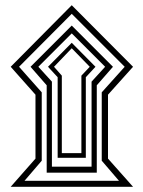

<svg xmlns="http://www.w3.org/2000/svg" viewBox="-20 -664 550 736"><path d="M21 52 116 -56V-301L21 -408L255 -644L490 -408L394 -301V-56L490 52ZM217 -77H292V-374L324 -408L255 -479L187 -408L217 -374ZM179 -25H331V-351L383 -408L255 -536L127 -408L179 -351ZM201 -59V-368L164 -408L255 -500L346 -408L309 -368V-59ZM159 -2V-337L97 -408L255 -566L413 -408L351 -337V-2ZM74 29H436L370 -48V-310L458 -408L255 -611L53 -408L140 -310V-48Z"/></svg>

Font: Noto Naskh Arabic
Style: Bold
Weight: 700
Designer: Monotype Design Team, David Williams, Mohamad Dakak and Nizar Qandah
Foundry: Monotype Imaging Inc.
Version: Version 2.016